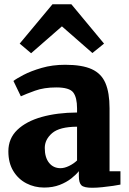

<svg xmlns="http://www.w3.org/2000/svg" viewBox="-20 -875 610 907"><path d="M19.5 -160Q19.5 -221 61.8 -261.5Q104 -302 177.2 -322.5Q250.5 -343 344 -343.5V-363Q344 -414.5 326 -438.2Q308 -462 245.5 -462Q188 -462 145.2 -446.5Q102.5 -431 78.5 -420L43.5 -492.5Q56.5 -503 91.2 -521.2Q126 -539.5 176.8 -554.2Q227.5 -569 288 -569Q368 -569 413.5 -548.2Q459 -527.5 478.2 -482.2Q497.5 -437 497.5 -363.5V-66H549V-3Q537.5 -0.5 514 3Q490.5 6.5 463.8 9.2Q437 12 415.5 12Q377 12 364.8 0.5Q352.5 -11 352.5 -43.5V-66.5Q340 -50.5 317 -32.2Q294 -14 261.8 -1.5Q229.5 11 188.5 11Q143 11 104.5 -9Q66 -29 42.8 -67.2Q19.5 -105.5 19.5 -160ZM266 -80.5Q284.5 -80.5 306.5 -91.2Q328.5 -102 344 -117V-276.5Q261 -276 226.2 -246Q191.5 -216 191.5 -176Q191.5 -131 211.8 -105.8Q232 -80.5 266 -80.5ZM228 -855H317L471.5 -669L416.5 -624.5L272.5 -750.5L127 -623.5L73 -669Z"/></svg>

Font: Merriweather Black
Style: Regular
Weight: 900
Designer: Eben Sorkin
Foundry: Eben Sorkin
Version: Version 2.200;gftools[0.9.31]